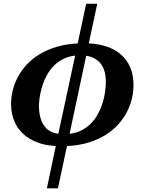

<svg xmlns="http://www.w3.org/2000/svg" viewBox="-20 -780 783 1040"><path d="M40 -216.8Q40 -252.4 48.8 -289.6Q57.6 -326.7 76.2 -361.8Q94.7 -397 123.5 -428.7Q152.3 -460.4 192.4 -485.1Q232.4 -509.8 284.2 -525.6Q335.9 -541.5 400.9 -544.9L446.8 -759.8H506.8L460.9 -544.9Q514.6 -542.5 559.1 -527.3Q603.5 -512.2 635.5 -484.4Q667.5 -456.5 685.3 -415.3Q703.1 -374 703.1 -318.8Q703.1 -284.7 694.8 -247.8Q686.5 -210.9 668.5 -175.5Q650.4 -140.1 622.1 -107.9Q593.8 -75.7 553.7 -50.3Q513.7 -24.9 461.2 -8.5Q408.7 7.8 342.8 11.2L293.9 240.2H233.9L282.2 11.2Q224.1 7.8 179.2 -9.8Q134.3 -27.3 103.3 -56.9Q72.3 -86.4 56.2 -127Q40 -167.5 40 -216.8ZM553.2 -337.9Q553.2 -398.9 526.1 -434.3Q499 -469.7 446.8 -478L356.9 -55.2Q394.5 -59.6 423.6 -75Q452.6 -90.3 474.4 -113Q496.1 -135.7 511.2 -163.8Q526.4 -191.9 535.6 -221.9Q544.9 -252 549.1 -281.7Q553.2 -311.5 553.2 -337.9ZM190.9 -210.9Q190.9 -142.6 216.1 -103Q241.2 -63.5 295.9 -55.2L387.2 -479Q351.1 -474.6 322.8 -460.4Q294.4 -446.3 272.9 -425Q251.5 -403.8 236.6 -377.4Q221.7 -351.1 211.9 -322.8Q202.1 -294.4 197 -265.6Q191.9 -236.8 190.9 -210.9Z"/></svg>

Font: Droid Serif
Style: Bold Italic
Weight: 700
Italic angle: -12°
Designer: Monotype Design team
Foundry: Monotype Imaging Inc.
Version: Version 1.03